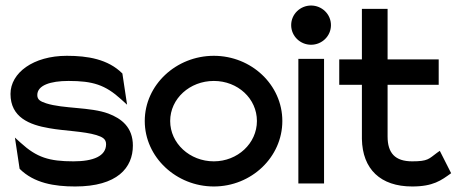

<svg xmlns="http://www.w3.org/2000/svg" viewBox="-20 -664 1668 695"><path d="M18 -324C18 -239 87 -212 158 -200C213 -190 283 -189 329 -175C351 -168 364 -161 364 -142C364 -99 318 -80 246 -80C158 -80 113 -94 55 -147L34 -166L51 -53C103 -1 177 11 252 11C405 11 461 -57 461 -137C461 -203 420 -235 372 -253C307 -277 209 -270 147 -290C126 -297 115 -303 115 -320C115 -355 162 -371 228 -371C316 -371 361 -357 419 -304L440 -285L423 -398C371 -450 297 -462 222 -462C100 -462 18 -400 18 -324Z M504 -226C504 -95 618 11 754 11C890 11 1002 -95 1002 -226C1002 -357 890 -462 754 -462C618 -462 504 -357 504 -226ZM596 -226C596 -307 667 -371 754 -371C841 -371 910 -307 910 -226C910 -145 840 -80 754 -80C667 -80 596 -145 596 -226Z M1034 -573C1034 -533 1067 -502 1106 -502C1145 -502 1178 -533 1178 -573C1178 -613 1145 -644 1106 -644C1067 -644 1034 -613 1034 -573ZM1060 0H1153V-451H1060Z M1208 -357H1290V-161C1292 -52 1357 11 1472 11C1548 11 1577 -11 1613 -37L1572 -118L1562 -111C1532 -89 1530 -80 1472 -80C1410 -80 1383 -110 1383 -170V-357H1568V-449H1383V-632H1290V-449H1208Z"/></svg>

Font: Charger Sport
Style: Bd
Weight: 700
Designer: Jasper
Foundry: Cannot Into Space Fonts
Version: Version 1.1